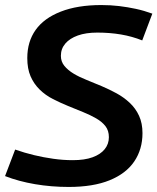

<svg xmlns="http://www.w3.org/2000/svg" viewBox="-38 -730 623 760"><path d="M565 -676 525 -570Q485 -586 441 -593.5Q397 -601 347 -601Q302 -601 270 -589.5Q238 -578 220.5 -557.5Q203 -537 203 -509Q203 -486 217 -469Q231 -452 253.5 -438.5Q276 -425 305 -413.5Q334 -402 364.5 -389Q395 -376 423.5 -360.5Q452 -345 475.5 -323Q499 -301 512.5 -271.5Q526 -242 526 -203Q526 -139 493.5 -91Q461 -43 396 -16.5Q331 10 234 10Q165 10 100.5 -1Q36 -12 -18 -33L22 -138Q59 -125 96.5 -116Q134 -107 173 -101.5Q212 -96 250 -96Q297 -96 328.5 -107.5Q360 -119 376.5 -139.5Q393 -160 393 -187Q393 -213 379.5 -230.5Q366 -248 342.5 -261.5Q319 -275 290.5 -286.5Q262 -298 231.5 -310.5Q201 -323 171.5 -338Q142 -353 119 -375.5Q96 -398 83 -428Q70 -458 70 -500Q70 -565 103 -611.5Q136 -658 202.5 -684Q269 -710 363 -710Q400 -710 433.5 -706Q467 -702 499.5 -695Q532 -688 565 -676Z"/></svg>

Font: Georama ExtraCondensed Thin SemiBold
Style: Italic
Weight: 600
Italic angle: -9°
Version: Version 1.001